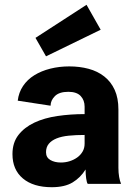

<svg xmlns="http://www.w3.org/2000/svg" viewBox="-20 -767 570 801"><path d="M400 -643 172 -532 128 -609 341 -747ZM346 0Q342 -5 339.5 -22.5Q337 -40 337 -60Q316 -26 283 -6Q250 14 196 14Q119 14 75.5 -22.5Q32 -59 32 -124Q32 -172 57 -204Q82 -236 123.5 -255.5Q165 -275 219.5 -283Q274 -291 333 -291V-322Q333 -349 316.5 -366.5Q300 -384 265 -384Q227 -384 209 -366Q191 -348 191 -326L54 -347Q58 -381 76 -408Q94 -435 123 -453Q152 -471 189.5 -480.5Q227 -490 269 -490Q312 -490 349.5 -480Q387 -470 415 -448Q443 -426 458.5 -392Q474 -358 474 -310V-67Q474 -46 477 -29Q480 -12 485 0ZM234 -89Q253 -89 270.5 -94.5Q288 -100 302 -110Q316 -120 324.5 -134.5Q333 -149 333 -168V-204Q297 -204 267 -201Q237 -198 216 -189.5Q195 -181 183.5 -167Q172 -153 172 -132Q172 -110 190 -99.5Q208 -89 234 -89Z"/></svg>

Font: Post Grotesk Bold
Style: Bold
Weight: 700
Version: Version 1.0